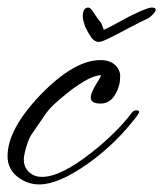

<svg xmlns="http://www.w3.org/2000/svg" viewBox="-28 -475 432 508"><path d="M76 13Q44 13 18 -7.5Q-8 -28 -8 -62Q-8 -133 79 -224Q168 -316 238 -316Q262 -316 276 -303.5Q290 -291 290 -273Q290 -248 278 -227Q264 -201 238 -201Q212 -201 212 -217Q212 -228 225 -250Q239 -273 239 -274Q239 -276 236 -276Q208 -273 158 -235Q136 -218 119.5 -203Q103 -188 93 -174L54 -117Q48 -108 41.5 -86Q35 -64 35 -53Q35 -33 48.5 -20Q62 -7 83 -7Q133 -7 215 -72Q281 -124 321 -177Q326 -183 333 -183Q340 -183 340 -179Q340 -176 335 -169Q280 -96 206 -43Q127 13 76 13ZM206 -455Q211 -455 217.5 -445Q224 -435 235 -420Q240 -415 242 -408.5Q244 -402 247 -396Q264 -404 290 -418.5Q316 -433 332 -440Q340 -444 353.5 -449.5Q367 -455 374 -455Q384 -455 384 -449Q384 -445 377.5 -438Q371 -431 365 -427Q343 -417 315 -402Q287 -387 264 -375.5Q241 -364 234 -364Q222 -364 213.5 -376Q205 -388 197 -405Q195 -412 193 -418.5Q191 -425 191 -432Q191 -455 206 -455Z"/></svg>

Font: Alex Brush
Style: Regular
Weight: 400
Designer: Robert E. Leuschke
Foundry: Robert E. Leuschke
Version: Version 1.111; ttfautohint (v1.8.4.7-5d5b)